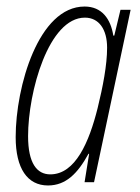

<svg xmlns="http://www.w3.org/2000/svg" viewBox="-20 -558 428 588"><path d="M127 10C182 10 218 -27 251 -87H253L239 0H268L380 -528H349L330 -449H327C319 -500 292 -538 239 -538C98 -538 28 -293 28 -138C28 -42 64 10 127 10ZM134 -24C93 -24 66 -58 66 -141C66 -277 129 -504 240 -504C283 -504 308 -468 308 -412C308 -359 295 -292 279 -227C253 -123 211 -24 134 -24Z"/></svg>

Font: Noto Sans ExtraCondensed ExtraLight
Style: Italic
Weight: 200
Width: 2
Italic angle: -12°
Designer: Monotype Design Team
Foundry: Monotype Imaging Inc.
Version: Version 2.013